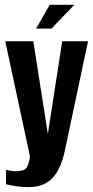

<svg xmlns="http://www.w3.org/2000/svg" viewBox="-20 -668 389 805"><path d="M99.9 116.6Q71.6 116.6 45.9 112.4Q20.2 108.2 5.3 104.5V43.9Q11.4 45.6 22.6 47.7Q33.8 49.9 47.5 49.9Q60 49.9 76.3 45.8Q92.5 41.6 98.6 19.7Q101.2 11.4 103.8 1.2Q106.5 -9 103.5 -22.5L2 -495H119.7L180.2 -109.1H181L240.9 -495H349.1L253.2 -42.9Q236.1 41.7 199.3 79.2Q162.5 116.6 99.9 116.6ZM131.3 -548.1 188.6 -648H291.5L196 -548.1Z"/></svg>

Font: Alumni Sans Thin
Style: Regular
Weight: 100
Designer: Robert E. Leuschke
Foundry: Robert E. Leuschke
Version: Version 1.018